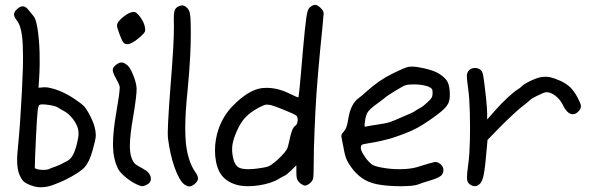

<svg xmlns="http://www.w3.org/2000/svg" viewBox="-20 -770 2455 794"><path d="M181.2 -70.3Q185.1 -72.3 193.8 -75.7Q202.6 -79.1 211.4 -82Q220.2 -85.4 227.1 -88.4Q234.4 -91.3 235.4 -92.3Q236.3 -93.3 241.7 -96.2Q246.6 -98.6 252.9 -101.6Q269 -108.4 279.8 -126Q290.5 -143.6 298.3 -176.3Q303.7 -199.7 304.7 -211.4Q305.7 -223.6 302.7 -236.8Q297.9 -256.8 281.2 -278.3Q264.6 -299.8 246.6 -309.6Q238.8 -313.5 231 -318.4Q222.7 -323.2 218.8 -325.7Q208 -332.5 178.7 -336.4Q165 -338.4 156.2 -338.4Q146.5 -338.4 142.6 -335.9Q138.2 -332.5 135.3 -307.6Q132.8 -282.7 128.9 -206.5Q126.5 -155.3 125 -117.2Q124 -88.4 124 -79.6Q124 -76.7 124 -76.2Q125.5 -70.3 148.4 -67.9Q155.3 -67.4 161.1 -67.4Q173.8 -67.4 181.2 -70.3ZM96.2 -8.3Q82.5 -14.6 75.7 -21.5Q68.8 -28.8 61.5 -44.9Q50.8 -68.4 50.8 -107.4Q50.8 -124.5 52.7 -144.5Q59.1 -210 63 -265.6Q72.3 -405.3 74.7 -489.7Q75.2 -512.2 75.2 -532.2Q75.2 -586.9 71.3 -620.6Q67.9 -645.5 62.5 -661.1Q57.1 -676.8 49.3 -686Q38.1 -699.2 38.1 -710Q38.1 -710.4 38.1 -710.9Q38.6 -722.2 51.8 -733.4Q63 -743.7 73.2 -743.7Q73.7 -743.7 74.2 -743.7Q74.2 -743.7 75.7 -743.7Q87.4 -742.7 98.1 -728.5Q103 -722.7 109.4 -714.8Q115.7 -707 119.6 -702.1Q128.9 -691.4 135.3 -650.9Q141.6 -610.4 143.6 -558.1Q144 -539.1 144 -519.5Q144 -509.8 144 -500Q143.6 -470.2 141.6 -441.9Q141.1 -430.2 139.2 -407.2Q145.5 -407.7 157.2 -408.7Q161.1 -409.2 164.6 -409.2Q177.2 -409.2 191.9 -405.3Q210.4 -400.9 229 -393.1Q263.2 -378.4 291 -358.9Q319.3 -339.4 325.7 -332.5Q336.9 -321.3 351.6 -293Q366.2 -265.1 371.1 -245.1Q376 -227.1 376 -213.9Q376 -210.9 376 -205.6Q374.5 -189.5 362.8 -147.9Q349.1 -98.6 328.6 -77.1Q308.1 -55.2 247.1 -24.9Q235.4 -19 202.6 -6.3Q175.3 4.4 148.9 4.4Q143.1 4.4 137.7 3.9Q129.4 3.4 117.2 -0.5Q105.5 -3.9 96.2 -8.3Z M489.7 -595.2Q484.4 -601.6 474.1 -628.9Q463.9 -656.2 463.9 -663.6Q463.9 -680.2 491.2 -701.2Q516.1 -720.7 532.7 -720.7Q534.7 -720.7 536.6 -720.2Q546.9 -718.3 561.5 -697.3Q576.2 -676.3 579.1 -658.2Q581.5 -646 579.6 -640.1Q577.6 -634.3 567.9 -625Q539.1 -597.7 519.5 -590.3Q514.2 -587.9 509.3 -587.4Q508.8 -587.4 508.3 -587.4Q496.6 -586.4 489.7 -595.2ZM505.9 -501Q517.6 -491.7 530.3 -460.9Q543 -430.2 544.9 -405.8Q544.9 -403.3 544.9 -399.9Q544.9 -387.2 542 -363.3Q538.6 -333 531.2 -290Q517.1 -210.9 517.1 -167Q517.1 -163.1 517.1 -159.2Q518.6 -114.7 537.6 -93.3Q540.5 -90.3 549.8 -84.5Q559.1 -78.6 569.8 -73.2Q599.6 -58.1 603.5 -36.1Q604 -33.2 604 -30.3Q604 -12.7 581.5 -3.4Q572.8 0.5 566.4 0Q559.6 -1 545.9 -7.3Q523.9 -17.1 499.5 -37.1Q475.6 -57.1 468.3 -71.8Q448.7 -111.3 447.3 -164.6Q447.3 -170.4 447.3 -176.3Q447.3 -227.5 461.4 -308.1Q467.8 -345.2 472.2 -375.5Q475.1 -399.9 475.1 -408.2Q475.1 -410.2 475.1 -411.1Q474.1 -416 469.2 -427.2Q463.9 -438.5 458 -448.7Q446.3 -469.2 446.3 -480.5Q446.3 -480.5 446.3 -481.9Q446.8 -493.2 461.9 -503.4Q474.1 -512.2 483.9 -511.7Q485.4 -511.2 486.8 -511.2Q495.6 -509.3 505.9 -501Z M756.8 -733.9Q763.2 -726.1 765.6 -713.4Q768.1 -701.2 768.6 -671.9Q769 -651.4 769 -630.9Q769 -584 766.6 -540Q763.7 -477.1 755.4 -393.1Q746.1 -304.2 746.1 -240.2Q746.1 -207 748.5 -180.7Q756.3 -103.5 787.6 -58.6Q798.8 -43 798.8 -32.2Q798.8 -32.2 798.8 -30.8Q797.9 -20 784.7 -8.8Q772.9 0.5 764.2 1Q764.2 1 763.7 1Q754.9 1 743.7 -6.3Q722.7 -20.5 702.6 -75.7Q683.1 -130.9 674.8 -197.3Q673.8 -206.1 673.8 -222.7Q673.8 -240.2 675.3 -266.6Q677.7 -317.4 685.5 -418.5Q692.4 -502.9 696.3 -569.8Q699.2 -628.4 699.2 -656.2Q699.2 -660.2 699.2 -663.6Q698.7 -677.2 698.7 -688.5Q698.7 -714.4 701.2 -724.1Q705.1 -738.3 719.7 -744.1Q727.5 -747.6 733.9 -747.6Q737.3 -747.6 739.7 -746.6Q748.5 -744.1 756.8 -733.9Z M1091.3 -82.5Q1099.1 -85.9 1113.3 -97.2Q1127.9 -108.4 1139.6 -120.6Q1158.7 -140.1 1165 -150.4Q1170.9 -160.6 1174.8 -180.2Q1181.6 -214.4 1187.5 -229.5Q1193.4 -244.6 1201.2 -250Q1209.5 -254.9 1210.9 -271.5Q1211.9 -288.1 1204.6 -292.5Q1192.9 -300.3 1153.8 -315.9Q1114.7 -332 1100.1 -335.4Q1085.9 -338.4 1077.6 -336.9Q1069.3 -335 1048.8 -324.2Q1018.6 -308.1 998.5 -288.1Q978.5 -268.1 965.3 -240.7Q945.8 -200.2 941.4 -172.4Q939.9 -162.6 939.9 -152.3Q939.9 -132.8 945.3 -111.8Q952.1 -85 968.8 -76.7Q981 -70.3 1007.3 -70.3Q1016.6 -70.3 1027.8 -71.3Q1045.9 -72.8 1064.9 -76.2Q1083.5 -79.1 1091.3 -82.5ZM960 -5.4Q918 -17.1 896.5 -45.4Q875 -73.7 870.1 -124Q869.1 -136.2 869.1 -148.9Q869.1 -193.4 883.8 -236.3Q903.3 -292 942.4 -332Q1007.8 -398.9 1064 -405.8Q1073.7 -406.7 1083 -406.7Q1130.9 -406.7 1181.6 -380.9Q1194.3 -374.5 1203.6 -370.6Q1213.4 -366.7 1214.4 -367.7Q1214.8 -368.7 1217.8 -394.5Q1220.7 -420.4 1223.6 -456.1Q1229.5 -522.9 1233.4 -569.3Q1237.8 -615.2 1240.7 -646Q1246.6 -702.6 1250.5 -717.3Q1253.9 -732.4 1260.3 -738.3Q1265.1 -743.2 1271.5 -746.6Q1278.3 -750 1282.7 -750Q1292.5 -750 1305.7 -737.3Q1318.4 -725.1 1318.4 -715.3Q1318.4 -711.4 1314 -664.1Q1309.6 -617.2 1303.2 -554.7Q1299.3 -516.1 1295.9 -474.1Q1292 -431.6 1289.1 -388.2Q1283.7 -308.1 1280.8 -230Q1277.3 -151.4 1277.3 -90.8Q1277.3 -45.9 1275.4 -34.7Q1273.9 -23.9 1264.6 -15.1Q1259.8 -9.8 1252.9 -6.3Q1246.1 -2.4 1241.7 -2.4Q1237.3 -2.4 1230.5 -6.3Q1223.6 -9.8 1218.3 -15.1Q1210.4 -22.9 1208 -30.8Q1205.6 -38.6 1205.6 -57.1Q1205.6 -57.1 1205.6 -86.4Q1198.2 -79.6 1183.6 -64.9Q1166 -47.4 1156.2 -43Q1146.5 -38.6 1135.3 -31.7Q1102.5 -11.2 1049.8 -3.4Q1026.4 0 1006.3 0Q980.5 0 960 -5.4Z M1541.5 -254.9Q1570.3 -259.3 1582.5 -262.2Q1594.2 -265.1 1612.8 -272.9Q1619.1 -275.9 1627.4 -279.3Q1635.7 -282.7 1641.1 -285.2Q1663.6 -294.4 1679.7 -301.8Q1695.8 -309.6 1697.3 -311.5Q1698.2 -312.5 1703.1 -315.4Q1708.5 -318.4 1714.4 -321.8Q1720.2 -324.7 1730.5 -332Q1740.2 -339.8 1748.5 -347.7Q1761.2 -359.4 1765.1 -366.2Q1769 -373.5 1769 -385.3Q1769 -397.9 1766.1 -402.3Q1762.7 -406.7 1750 -412.6Q1741.7 -415.5 1725.6 -418.5Q1709.5 -420.9 1694.8 -420.9Q1691.4 -420.9 1688.5 -420.9Q1667.5 -420.9 1658.2 -418Q1647.5 -414.6 1618.7 -397Q1602.1 -386.7 1588.4 -377.9Q1574.7 -368.7 1572.3 -366.2Q1569.3 -363.8 1559.6 -356Q1549.3 -348.1 1537.6 -339.8Q1509.8 -319.8 1501.5 -307.1Q1492.7 -294.9 1489.7 -270.5Q1486.8 -252 1487.8 -248.5Q1488.8 -244.6 1495.6 -247.1Q1499.5 -248 1513.2 -250.5Q1526.9 -252.9 1541.5 -254.9ZM1554.7 -5.4Q1516.6 -10.7 1490.2 -25.4Q1463.4 -40 1440.9 -67.4Q1421.4 -92.3 1413.6 -109.9Q1405.8 -127.9 1400.4 -160.6Q1398.4 -170.9 1396 -182.6Q1394 -194.3 1392.6 -200.2Q1391.6 -204.1 1391.6 -207.5Q1391.6 -210.9 1392.6 -213.4Q1394.5 -218.8 1401.9 -226.1Q1408.7 -233.4 1412.6 -244.6Q1417 -256.3 1420.4 -279.3Q1425.3 -310.1 1436.5 -332Q1447.3 -353.5 1463.9 -364.7Q1468.3 -367.7 1478 -376Q1488.3 -384.3 1497.6 -393.1Q1546.9 -438 1601.6 -464.8Q1656.2 -491.7 1669.9 -493.7Q1675.8 -494.6 1683.1 -494.6Q1702.1 -494.6 1732.4 -487.8Q1773.9 -478.5 1793.9 -466.3Q1817.4 -451.7 1827.6 -437Q1837.4 -421.9 1839.4 -397.5Q1840.3 -388.2 1840.3 -380.4Q1840.3 -355.5 1833.5 -341.8Q1824.2 -322.8 1789.6 -296.9Q1726.6 -249.5 1683.1 -230Q1639.6 -210.9 1591.8 -196.3Q1574.2 -191.4 1556.6 -187.5Q1538.6 -183.1 1491.2 -175.3Q1478.5 -173.3 1475.6 -170.4Q1472.2 -167 1472.2 -158.2Q1472.2 -147.5 1484.9 -127.9Q1497.1 -107.9 1514.2 -92.8Q1525.4 -82.5 1560.1 -76.7Q1594.7 -70.3 1631.8 -70.3Q1651.9 -70.3 1669.9 -72.3Q1688.5 -74.2 1701.7 -78.1Q1765.1 -97.7 1775.9 -99.6Q1786.6 -101.6 1796.9 -94.7Q1809.6 -86.4 1813 -73.2Q1815.9 -60.1 1808.1 -48.3Q1804.2 -42 1793 -36.6Q1782.2 -30.8 1762.7 -24.9Q1747.6 -20.5 1731 -15.1Q1714.4 -9.8 1706.1 -6.3Q1689.9 -0.5 1642.1 0Q1638.7 0 1635.3 0Q1591.3 0 1554.7 -5.4Z M1926.8 -4.9Q1913.6 -12.7 1911.6 -27.3Q1911.1 -30.8 1911.1 -36.1Q1911.1 -52.7 1916 -87.4Q1918.9 -107.4 1920.9 -134.8Q1922.4 -162.1 1923.3 -192.4Q1923.8 -216.3 1923.8 -240.7Q1923.8 -273.4 1922.9 -307.1Q1921.4 -365.7 1916 -403.8Q1910.6 -442.9 1910.6 -454.6Q1910.6 -466.3 1915.5 -474.1Q1925.3 -488.8 1942.9 -488.8Q1945.8 -488.8 1948.7 -488.8Q1970.2 -485.8 1976.1 -466.8Q1978.5 -459.5 1982.4 -429.7Q1986.3 -399.4 1989.7 -368.2Q1991.7 -347.2 1993.2 -329.1Q1994.6 -311.5 1994.6 -302.7Q1994.6 -293.9 1994.6 -275.9Q2005.9 -288.1 2027.3 -313Q2051.3 -340.3 2080.1 -367.2Q2109.4 -394 2122.1 -400.9Q2125.5 -402.8 2129.4 -405.8Q2133.3 -408.7 2135.7 -411.1Q2144 -421.4 2173.8 -435.5Q2204.1 -449.7 2221.2 -451.7Q2228.5 -452.6 2235.4 -452.6Q2245.1 -452.6 2254.9 -450.7Q2271 -447.3 2296.9 -436Q2320.8 -425.3 2338.4 -408.7Q2355.5 -391.6 2368.7 -366.2Q2379.9 -344.2 2381.8 -336.4Q2382.3 -333.5 2382.3 -330.6Q2382.3 -325.2 2379.9 -319.8Q2377.4 -314.5 2371.6 -308.6Q2365.7 -303.2 2360.4 -300.3Q2345.7 -293.9 2332.5 -302.7Q2319.3 -312 2307.1 -336.9Q2295.9 -359.4 2276.9 -374Q2257.8 -388.7 2239.3 -388.7Q2230.5 -388.7 2202.6 -374.5Q2174.3 -360.8 2168.9 -353.5Q2168 -352.1 2158.7 -344.7Q2149.9 -337.4 2138.2 -328.6Q2126.5 -319.8 2101.6 -296.4Q2076.7 -273.4 2052.7 -249.5Q2034.2 -230 1996.1 -191.4Q1994.6 -178.7 1992.7 -153.3Q1986.8 -81.5 1981 -50.8Q1975.1 -20.5 1965.8 -11.2Q1956.5 -2 1947.3 -0.5Q1945.3 0 1943.4 0Q1935.5 0 1926.8 -4.9Z"/></svg>

Font: Casuwalt
Style: Regular
Weight: 400
Designer: Walter E Stewart
Version: 0.1